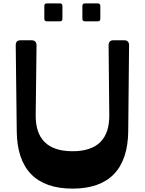

<svg xmlns="http://www.w3.org/2000/svg" viewBox="-20 -1101 856 1135"><path d="M257 -975H334C344 -975 349 -980 349 -990V-1066C349 -1076 344 -1081 334 -1081H257C247 -1081 242 -1076 242 -1066V-990C242 -980 247 -975 257 -975ZM482 -975H558C568 -975 573 -980 573 -990V-1066C573 -1076 568 -1081 558 -1081H482C472 -1081 467 -1076 467 -1066V-990C467 -980 472 -975 482 -975ZM409 14C625 14 736 -102 738 -326L743 -834C743 -852 734 -863 715 -863H650C631 -863 622 -852 622 -833L626 -420C627 -282 558 -207 409 -207C259 -207 190 -282 191 -420L196 -833C196 -852 186 -863 167 -863H101C82 -863 73 -853 73 -834L79 -326C81 -102 192 14 409 14Z"/></svg>

Font: OpenDyslexic3
Style: Regular
Weight: 400
Designer: Abelardo Gonzalez
Version: Version 3.001;PS 003.001;hotconv 1.0.88;makeotf.lib2.5.64775